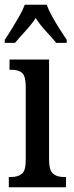

<svg xmlns="http://www.w3.org/2000/svg" viewBox="-21 -786 309 806"><path d="M16 0V-43H26Q54 -43 70.5 -56Q87 -69 87 -113V-423Q87 -466 72 -479.5Q57 -493 30 -493H19V-536H185V-117Q185 -71 201.5 -57Q218 -43 246 -43H256V0ZM-1 -619Q12 -638 28 -664Q44 -690 59.5 -717Q75 -744 83 -766H175Q183 -744 198 -717Q213 -690 229.5 -664Q246 -638 259 -619V-606H215Q195 -630 171 -656Q147 -682 129 -710Q110 -682 86 -656Q62 -630 42 -606H-1Z"/></svg>

Font: Noto Serif Thai ExtraCondensed Medium
Style: Regular
Weight: 500
Width: 2
Designer: Monotype Design Team
Foundry: Monotype Imaging Inc.
Version: Version 2.002; ttfautohint (v1.8.4.7-5d5b)